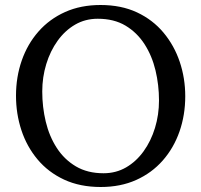

<svg xmlns="http://www.w3.org/2000/svg" viewBox="-20 -734 805 768"><path d="M382 -714Q465 -714 528 -684.5Q591 -655 634 -603.5Q677 -552 699 -486.5Q721 -421 721 -349Q721 -274 698 -208Q675 -142 631 -92Q587 -42 524.5 -14Q462 14 383 14Q300 14 236.5 -15.5Q173 -45 130 -96.5Q87 -148 65.5 -213.5Q44 -279 44 -351Q44 -426 67 -492Q90 -558 134 -608Q178 -658 240.5 -686Q303 -714 382 -714ZM394 -41Q444 -41 484.5 -64.5Q525 -88 554.5 -129Q584 -170 600 -222.5Q616 -275 616 -332Q616 -394 602 -452.5Q588 -511 558 -557.5Q528 -604 482 -631.5Q436 -659 371 -659Q321 -659 280.5 -635.5Q240 -612 210.5 -571Q181 -530 165 -477.5Q149 -425 149 -368Q149 -306 163 -247.5Q177 -189 207 -142.5Q237 -96 283.5 -68.5Q330 -41 394 -41Z"/></svg>

Font: Brawler
Style: Regular
Weight: 400
Designer: Oleg Frolov, Haley Fiege
Foundry: Oleg Frolov, Haley Fiege
Version: Version 1.101; ttfautohint (v1.8.3)